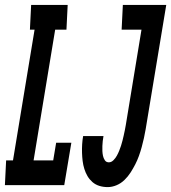

<svg xmlns="http://www.w3.org/2000/svg" viewBox="-47 -755 698 783"><path d="M-27 0 -22 -101H6L94 -634H75L80 -735H229L224 -634H178L90 -101H170L182 -173H244L215 0ZM392 8Q374 8 358 3Q342 -2 330 -12.5Q318 -23 310 -36.5Q302 -50 297 -66Q292 -82 290 -98.5Q288 -115 287.5 -132Q287 -149 288 -166Q289 -183 292 -200H375Q373 -190 372 -180Q371 -170 370.5 -159.5Q370 -149 370.5 -139Q371 -129 373 -119.5Q375 -110 380.5 -101.5Q386 -93 397 -93Q407 -93 415.5 -101.5Q424 -110 429.5 -120Q435 -130 439 -140Q443 -150 446.5 -160.5Q450 -171 452.5 -181.5Q455 -192 457.5 -202.5Q460 -213 462 -223.5Q464 -234 466 -245L530 -634H449L454 -735H631L547 -228Q544 -210 540 -192Q536 -174 531 -155.5Q526 -137 519.5 -119Q513 -101 504.5 -84.5Q496 -68 485.5 -51.5Q475 -35 460.5 -21Q446 -7 428 0.5Q410 8 392 8Z"/></svg>

Font: Iosevka Slab Extended
Style: Bold Italic
Weight: 700
Width: 7
Italic angle: -9°
Monospace: yes
Designer: Belleve Invis
Foundry: Belleve Invis
Version: Version 11.1.0; ttfautohint (v1.8.3)